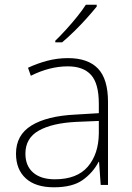

<svg xmlns="http://www.w3.org/2000/svg" viewBox="-20 -786 561 816"><path d="M269 -539Q354 -539 396.5 -494.5Q439 -450 439 -353V0H408L401 -98H399Q375 -52 331.5 -21Q288 10 209 10Q131 10 89.5 -28Q48 -66 48 -133Q48 -212 113.5 -252.5Q179 -293 300 -299L400 -305V-345Q400 -431 367 -467.5Q334 -504 268 -504Q191 -504 111 -464L99 -498Q137 -516 180 -527.5Q223 -539 269 -539ZM304 -268Q202 -263 145 -231Q88 -199 88 -133Q88 -81 121 -52.5Q154 -24 213 -24Q307 -24 353 -77.5Q399 -131 400 -219V-272ZM391 -758Q374 -737 349.5 -709.5Q325 -682 297 -654.5Q269 -627 244 -606H215V-613Q236 -633 261 -660.5Q286 -688 308.5 -716Q331 -744 345 -766H391Z"/></svg>

Font: Noto Sans Bengali ExtraLight
Style: Regular
Weight: 200
Designer: Jelle Bosma - Monotype Design Team
Foundry: Monotype Imaging Inc.
Version: Version 2.003; ttfautohint (v1.8.4.7-5d5b)